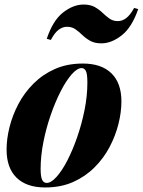

<svg xmlns="http://www.w3.org/2000/svg" viewBox="-20 -812 629 846"><path d="M340 -512Q320 -512 295.5 -484Q271 -456 247 -409Q223 -362 203 -304Q183 -246 171 -185Q159 -124 159 -68Q159 -34 165.5 -20Q172 -6 186 -6Q205 -6 229 -32.5Q253 -59 276.5 -104.5Q300 -150 320 -207.5Q340 -265 352.5 -327Q365 -389 365 -448Q365 -488 358 -500Q351 -512 340 -512ZM9 -153Q9 -200 22 -252Q35 -304 61 -353.5Q87 -403 127.5 -443.5Q168 -484 222 -508Q276 -532 345 -532Q427 -532 471 -489Q515 -446 515 -365Q515 -318 502 -266Q489 -214 463 -164.5Q437 -115 396.5 -74.5Q356 -34 302 -10Q248 14 179 14Q97 14 53 -29Q9 -72 9 -153ZM348 -792Q378 -792 397.5 -781Q417 -770 432 -755.5Q447 -741 462.5 -730Q478 -719 499 -719Q519 -719 536.5 -732.5Q554 -746 571 -777L589 -772Q561 -691 516 -656Q471 -621 427 -621Q397 -621 377.5 -632Q358 -643 343 -657.5Q328 -672 312.5 -683Q297 -694 275 -694Q256 -694 238.5 -681Q221 -668 204 -636L186 -641Q213 -722 258 -757Q303 -792 348 -792Z"/></svg>

Font: Playfair Display ExtraBold
Style: Italic
Weight: 800
Italic angle: -14°
Designer: Claus Eggers Sørensen
Foundry: Claus Eggers Sørensen
Version: Version 1.203